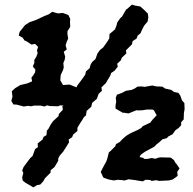

<svg xmlns="http://www.w3.org/2000/svg" viewBox="-20 -759 835 831"><path d="M113 45 90 32 78 22 76 8 81 -10 76 -21 82 -36 96 -55 111 -75 121 -84 132 -114 144 -122 143 -138 164 -155 169 -167 181 -174 183 -194 190 -202 200 -221 210 -235 233 -256 235 -266 252 -284 250 -299 255 -302 240 -303 232 -299 196 -300 183 -303 173 -298 155 -302H129L113 -299L102 -301L83 -298L53 -306L38 -307L29 -322L34 -341L31 -364L45 -377L68 -391L98 -398L119 -407L116 -423L124 -433L132 -446L133 -458L122 -471L129 -488L128 -499L137 -513L143 -529L140 -541L145 -556L132 -569L116 -566L106 -573L97 -579L86 -584L78 -596L61 -605L65 -621L77 -636L88 -650L108 -663L123 -668L139 -674L156 -682L173 -690L191 -697L206 -708L231 -701L252 -703L276 -694L284 -677L283 -665L284 -643L272 -624V-610L275 -592L268 -576L264 -563L269 -545L256 -535L262 -514L260 -500L254 -486L256 -468L253 -456L243 -435L242 -426L241 -411L253 -391L281 -393L311 -381L314 -388L335 -416L349 -436L352 -450L368 -464L372 -479L379 -491L393 -503L402 -528L413 -543L426 -553L444 -578L453 -593L454 -612L470 -625L478 -632L485 -651L487 -661L500 -680L508 -687L526 -718L531 -721L551 -739L564 -735L587 -731L603 -717L620 -700L622 -684L619 -666L604 -648L596 -633L588 -615L576 -605L571 -592L554 -581L551 -567L536 -552L525 -541L527 -528L507 -509L503 -498L487 -483L490 -471L476 -453L461 -443L457 -431L446 -413L438 -399L419 -381L421 -366L407 -353L399 -331L379 -314L375 -297L355 -279L352 -259L344 -253L333 -235L327 -226L315 -206V-192L297 -177L292 -165L277 -155L279 -143L262 -116L253 -102L239 -86L232 -73V-63L216 -36L199 -22V-12L175 12L167 26L154 40L141 42L124 52ZM428 10 425 5 416 -15 431 -44 439 -58 444 -71 451 -99 461 -108 479 -126 482 -135 499 -145 509 -156 526 -171 546 -183 577 -197 591 -205 598 -213 613 -220 630 -228 641 -242 658 -260 646 -282 639 -285H615L599 -282L578 -281L571 -282L536 -268L518 -271H511L501 -277L480 -289V-303L483 -319L481 -335L486 -349L508 -357L525 -366L550 -370L563 -376L575 -384L594 -385L605 -383L639 -389L656 -385L683 -384L694 -376L721 -370L733 -361L752 -357L760 -346L768 -324L778 -313L779 -287L776 -270L775 -242L764 -230V-217L753 -205L739 -195L727 -178L708 -168L702 -161L683 -156L669 -143L655 -132L648 -124L631 -115L607 -102L589 -89L584 -79L599 -76L605 -71H617L636 -75L653 -72L667 -77L677 -78L713 -77H719L733 -66L738 -56L745 -48L757 -30L747 -15L749 2L740 9L727 18L711 22L668 24L657 21L636 24L630 20L610 19L598 26L579 23L562 20L536 17L520 22L491 19L473 22L451 18Z"/></svg>

Font: Winky Rough ExtraBold
Style: Italic
Weight: 800
Italic angle: -8.97852°
Designer: Simon Atzbach
Foundry: typofactur
Version: Version 1.206; ttfautohint (v1.8.4.7-5d5b)